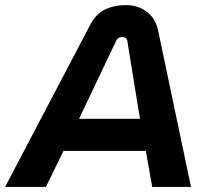

<svg xmlns="http://www.w3.org/2000/svg" viewBox="-60 -733 809 753"><path d="M-40 0 293 -634Q317 -680 353 -696.5Q389 -713 432 -713Q481 -713 515.5 -687Q550 -661 560 -614L689 0H537L512 -141H189L120 0ZM250 -267H489L439 -574Q438 -581 432.5 -584.5Q427 -588 419 -588Q412 -588 405.5 -584.5Q399 -581 396 -574Z"/></svg>

Font: MuseoModerno Thin SemiBold
Style: Italic
Weight: 600
Italic angle: -9°
Version: Version 1.003